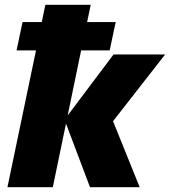

<svg xmlns="http://www.w3.org/2000/svg" viewBox="-20 -780 708 800"><path d="M11 0H200L255 -265L355 0H562L451 -275L668 -553H453L262 -299L318 -570H437L462 -688H343L358 -760H169L154 -688H74L49 -570H130Z"/></svg>

Font: Noto Sans Black
Style: Italic
Weight: 900
Italic angle: -12°
Designer: Monotype Design Team
Foundry: Monotype Imaging Inc.
Version: Version 2.013